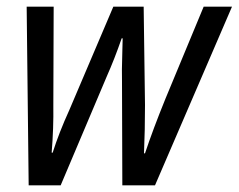

<svg xmlns="http://www.w3.org/2000/svg" viewBox="-20 -556 716 576"><path d="M60 -536H141L140 -240Q141 -172 135 -98H138Q157 -158 188 -226L320 -536H411L415 -241Q415 -165 412 -96H415Q439 -168 476 -259L591 -536H676L445 0H347L346 -311Q345 -340 347 -402L348 -441H345Q324 -380 300 -326L162 0H66Z"/></svg>

Font: Noto Sans UI Narrow
Style: Italic
Weight: 400
Width: 4
Italic angle: -12°
Designer: Monotype Design Team
Foundry: Monotype Imaging Inc.
Version: Version 1.001